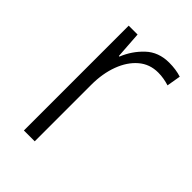

<svg xmlns="http://www.w3.org/2000/svg" viewBox="-168 -615 689 689"><g transform="rotate(45 176.5 -270.5)"><path d="M278 -541Q312 -541 340 -532L331 -479Q318 -483 304 -485.5Q290 -488 275 -488Q232 -488 201 -461.5Q170 -435 153 -389.5Q136 -344 136 -287V0H81V-532H126L133 -430H136Q154 -475 189 -508Q224 -541 278 -541Z"/></g></svg>

Font: Noto Sans Sinhala UI SemiCondensed Light
Style: Regular
Weight: 300
Width: 4
Designer: Jelle Bosma - Monotype Design Team
Foundry: Monotype Imaging Inc.
Version: Version 2.006; ttfautohint (v1.8.4.7-5d5b)